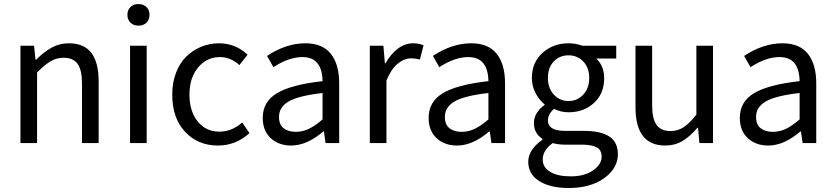

<svg xmlns="http://www.w3.org/2000/svg" viewBox="-20 -714 4164 958"><path d="M82 0V-485.8H149.9L157.2 -416H160.2Q199.2 -455.1 238 -476.6Q276.9 -498 323.2 -498Q399.4 -498 435.8 -450.2Q472.2 -402.3 472.2 -308.1V0H389.2V-296.9Q389.2 -364.7 367.2 -395.3Q345.2 -425.8 296.9 -425.8Q262.2 -425.8 232.7 -408.4Q203.1 -391.1 165 -352.1V0Z M628.9 0V-485.8H711.9V0ZM615.7 -640.1Q615.7 -664.1 631.1 -679Q646.5 -693.8 670.9 -693.8Q695.3 -693.8 710.7 -679Q726.1 -664.1 726.1 -640.1Q726.1 -615.7 710.7 -600.8Q695.3 -585.9 670.9 -585.9Q646.5 -585.9 631.1 -600.8Q615.7 -615.7 615.7 -640.1Z M1067.4 12.2Q967.8 12.2 903.6 -56.2Q839.4 -124.5 839.4 -242.2Q839.4 -301.8 858.2 -350.8Q877 -399.9 909.4 -431.6Q941.9 -463.4 983.9 -480.7Q1025.9 -498 1073.2 -498Q1154.8 -498 1215.3 -440.9L1174.3 -389.2Q1131.3 -429.2 1077.6 -429.2Q1011.2 -429.2 968.3 -377.2Q925.3 -325.2 925.3 -242.2Q925.3 -159.2 966.3 -108.2Q1007.3 -57.1 1074.2 -57.1Q1137.2 -57.1 1188.5 -103L1224.6 -49.8Q1156.7 12.2 1067.4 12.2Z M1433.1 12.2Q1370.6 12.2 1330.8 -24.7Q1291 -61.5 1291 -126Q1291 -206.1 1361.6 -248.8Q1432.1 -291.5 1589.4 -309.1Q1587.4 -429.2 1489.3 -429.2Q1421.4 -429.2 1344.2 -378.9L1312.5 -435.1Q1407.7 -498 1503.4 -498Q1589.4 -498 1630.9 -445.3Q1672.4 -392.6 1672.4 -298.8V0H1604.5L1596.2 -58.1H1593.3Q1510.7 12.2 1433.1 12.2ZM1456.1 -56.2Q1490.2 -56.2 1521.5 -71.3Q1552.7 -86.4 1589.4 -118.2V-250Q1469.7 -236.3 1420.9 -208Q1372.1 -179.7 1372.1 -130.9Q1372.1 -92.3 1395 -74.2Q1418 -56.2 1456.1 -56.2Z M1825.2 0V-485.8H1893.1L1900.4 -397.9H1903.3Q1929.7 -444.8 1965.3 -471.4Q2001 -498 2041 -498Q2070.3 -498 2093.3 -487.8L2075.2 -417Q2053.7 -422.9 2031.2 -422.9Q1997.1 -422.9 1964.4 -396.2Q1931.6 -369.6 1908.2 -312V0Z M2260.7 12.2Q2198.2 12.2 2158.4 -24.7Q2118.7 -61.5 2118.7 -126Q2118.7 -206.1 2189.2 -248.8Q2259.8 -291.5 2417 -309.1Q2415 -429.2 2316.9 -429.2Q2249 -429.2 2171.9 -378.9L2140.1 -435.1Q2235.4 -498 2331.1 -498Q2417 -498 2458.5 -445.3Q2500 -392.6 2500 -298.8V0H2432.1L2423.8 -58.1H2420.9Q2338.4 12.2 2260.7 12.2ZM2283.7 -56.2Q2317.9 -56.2 2349.1 -71.3Q2380.4 -86.4 2417 -118.2V-250Q2297.4 -236.3 2248.5 -208Q2199.7 -179.7 2199.7 -130.9Q2199.7 -92.3 2222.7 -74.2Q2245.6 -56.2 2283.7 -56.2Z M2816.9 224.1Q2725.6 224.1 2670.7 189.5Q2615.7 154.8 2615.7 92.8Q2615.7 62.5 2634.5 34.2Q2653.3 5.9 2687 -17.1V-21Q2644 -48.3 2644 -100.1Q2644 -128.4 2659.4 -151.6Q2674.8 -174.8 2696.8 -189.9V-193.8Q2669.9 -215.3 2651.9 -250Q2633.8 -284.7 2633.8 -325.2Q2633.8 -402.3 2687 -450.2Q2740.2 -498 2816.9 -498Q2853.5 -498 2885.7 -485.8H3054.7V-421.9H2955.6Q2994.6 -384.3 2994.6 -323.2Q2994.6 -247.1 2943.8 -200.4Q2893.1 -153.8 2816.9 -153.8Q2777.8 -153.8 2744.6 -170.9Q2713.9 -145 2713.9 -112.8Q2713.9 -61 2798.8 -61H2892.6Q2978 -61 3020.5 -32.7Q3063 -4.4 3063 55.2Q3063 125.5 2994.9 174.8Q2926.8 224.1 2816.9 224.1ZM2919.9 -325.2Q2919.9 -376.5 2890.4 -407.2Q2860.8 -438 2816.9 -438Q2772.5 -438 2743.2 -407.5Q2713.9 -377 2713.9 -325.2Q2713.9 -273.4 2743.7 -241.7Q2773.4 -210 2816.9 -210Q2860.4 -210 2890.1 -241.7Q2919.9 -273.4 2919.9 -325.2ZM2828.6 166Q2895 166 2938.5 136.5Q2981.9 106.9 2981.9 67.9Q2981.9 35.2 2957.8 21.5Q2933.6 7.8 2883.8 7.8H2800.8Q2765.6 7.8 2737.8 0Q2688 35.2 2688 82Q2688 121.1 2725.3 143.6Q2762.7 166 2828.6 166Z M3299.8 12.2Q3150.9 12.2 3150.9 -178.2V-485.8H3233.9V-189Q3233.9 -121.6 3255.9 -90.8Q3277.8 -60.1 3325.7 -60.1Q3361.3 -60.1 3390.6 -79.1Q3419.9 -98.1 3454.6 -142.1V-485.8H3537.6V0H3469.7L3462.9 -76.2H3459.5Q3422.9 -32.7 3385 -10.3Q3347.2 12.2 3299.8 12.2Z M3813.5 12.2Q3751 12.2 3711.2 -24.7Q3671.4 -61.5 3671.4 -126Q3671.4 -206.1 3741.9 -248.8Q3812.5 -291.5 3969.7 -309.1Q3967.8 -429.2 3869.6 -429.2Q3801.8 -429.2 3724.6 -378.9L3692.9 -435.1Q3788.1 -498 3883.8 -498Q3969.7 -498 4011.2 -445.3Q4052.7 -392.6 4052.7 -298.8V0H3984.9L3976.6 -58.1H3973.6Q3891.1 12.2 3813.5 12.2ZM3836.4 -56.2Q3870.6 -56.2 3901.9 -71.3Q3933.1 -86.4 3969.7 -118.2V-250Q3850.1 -236.3 3801.3 -208Q3752.4 -179.7 3752.4 -130.9Q3752.4 -92.3 3775.4 -74.2Q3798.3 -56.2 3836.4 -56.2Z"/></svg>

Font: Source Sans Pro
Style: Regular
Weight: 400
Designer: Paul D. Hunt
Foundry: Adobe Systems Incorporated
Version: Version 3.006;hotconv 1.0.111;makeotfexe 2.5.65597